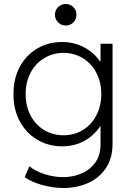

<svg xmlns="http://www.w3.org/2000/svg" viewBox="-20 -735 661 967"><path d="M104.5 157.2 127.9 102.5Q158.7 127.4 205.3 142.3Q252 157.2 298.8 157.2Q344.2 157.2 387.2 140.1Q430.2 123 458.3 85.9Q486.3 48.8 486.3 -7.8V-98.6H484.4Q452.6 -51.3 403.3 -24.7Q354 2 293 2Q223.6 2 167.5 -31.5Q111.3 -64.9 79.3 -124.8Q47.4 -184.6 47.9 -260.7Q47.4 -337.9 79.3 -397.7Q111.3 -457.5 167.2 -490.5Q223.1 -523.4 292 -523.4Q352.1 -523.4 402.1 -497.6Q452.1 -471.7 484.4 -424.8H486.3V-514.6H546.9V-10.7Q546.9 63.5 512 113.8Q477.1 164.1 420.7 188Q364.3 211.9 299.8 211.9Q246.6 211.9 191.7 196.5Q136.7 181.2 104.5 157.2ZM490.2 -260.7Q489.7 -322.3 464.8 -369.4Q439.9 -416.5 396.7 -442.4Q353.5 -468.3 299.8 -468.8Q245.6 -468.3 202.1 -441.9Q158.7 -415.5 133.8 -368.4Q108.9 -321.3 109.4 -260.7Q108.9 -202.1 133.3 -154.8Q157.7 -107.4 201.4 -80.6Q245.1 -53.7 299.8 -53.7Q353 -53.7 396.2 -79.6Q439.5 -105.5 464.6 -152.6Q489.7 -199.7 490.2 -260.7ZM256.8 -661.1Q256.8 -683.6 272.7 -699.2Q288.6 -714.8 311.5 -714.8Q334 -714.8 349.6 -699.2Q365.2 -683.6 365.2 -661.1Q365.2 -638.2 349.6 -622.3Q334 -606.4 311.5 -606.4Q288.6 -606.4 272.7 -622.3Q256.8 -638.2 256.8 -661.1Z"/></svg>

Font: Reddit Sans Chocolate Light
Style: Regular
Weight: 300
Designer: Stephen Hutchings
Foundry: Reddit
Version: Version 1.013